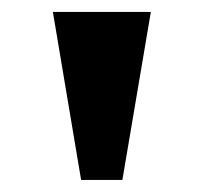

<svg xmlns="http://www.w3.org/2000/svg" viewBox="-20 -734 340 321"><path d="M115.6 -433.2 68.4 -714H232.2L184.6 -433.2Z"/></svg>

Font: Noto Serif Hentaigana ExtraLight
Style: Regular
Weight: 200
Designer: Kazuhiro Yamada
Foundry: nipponia
Version: Version 1.000